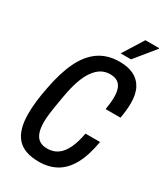

<svg xmlns="http://www.w3.org/2000/svg" viewBox="-215 -968 933 1074"><g transform="rotate(30 251.0 -431.5)"><path d="M219 12Q122 12 78 -38.5Q34 -89 34 -192Q34 -229 39 -273.5Q44 -318 54 -367Q74 -475 109.5 -549Q145 -623 200 -661Q255 -699 333 -699Q387 -699 424.5 -680.5Q462 -662 482 -624.5Q502 -587 502 -529Q502 -507 499.5 -482.5Q497 -458 492 -430H396Q400 -454 402 -474Q404 -494 404 -512Q404 -545 395.5 -567Q387 -589 369 -600.5Q351 -612 321 -612Q291 -612 266 -598Q241 -584 220 -555Q199 -526 183 -480.5Q167 -435 156 -370Q149 -331 144.5 -303Q140 -275 137.5 -255.5Q135 -236 134 -222Q133 -208 133 -196Q133 -154 143 -127Q153 -100 173 -87.5Q193 -75 222 -75Q261 -75 289 -94.5Q317 -114 336.5 -154Q356 -194 367 -255H461Q445 -161 412.5 -102Q380 -43 331.5 -15.5Q283 12 219 12ZM313 -742 396 -875H485V-871L380 -742Z"/></g></svg>

Font: Archivo ExtraCondensed Medium
Style: Italic
Weight: 500
Width: 2
Italic angle: -10°
Designer: Hector Gatti
Foundry: Omnibus-Type
Version: Version 2.001